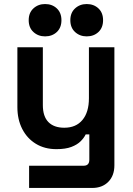

<svg xmlns="http://www.w3.org/2000/svg" viewBox="-20 -730 656 950"><path d="M436 200H124V90H394Q422 90 422 60V-65H404Q396 -48 379 -31Q362 -14 333 -3Q304 8 259 8Q201 8 157.5 -18.5Q114 -45 90 -92Q66 -139 66 -200V-496H192V-210Q192 -154 219.5 -126Q247 -98 298 -98Q356 -98 388 -136.5Q420 -175 420 -244V-496H546V88Q546 139 516 169.5Q486 200 436 200ZM409 -550Q375 -550 351.5 -571.5Q328 -593 328 -630Q328 -667 351.5 -688.5Q375 -710 409 -710Q444 -710 467 -688.5Q490 -667 490 -630Q490 -593 467 -571.5Q444 -550 409 -550ZM203 -550Q169 -550 145.5 -571.5Q122 -593 122 -630Q122 -667 145.5 -688.5Q169 -710 203 -710Q238 -710 261 -688.5Q284 -667 284 -630Q284 -593 261 -571.5Q238 -550 203 -550Z"/></svg>

Font: Space Grotesk Variable Light
Style: Regular
Weight: 300
Designer: Florian Karsten
Foundry: Florian Karsten
Version: Version 2.000